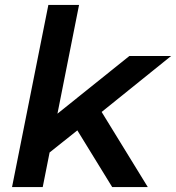

<svg xmlns="http://www.w3.org/2000/svg" viewBox="-20 -762 717 782"><path d="M29 0 177 -742H302L214 -299L507 -534H677L394 -306L582 0H437L295 -231L182 -141L154 0Z"/></svg>

Font: Montserrat SemiBold
Style: Italic
Weight: 600
Italic angle: -11.3°
Designer: Julieta Ulanovsky
Foundry: Julieta Ulanovsky
Version: Version 9.000; ttfautohint (v1.8.4.7-5d5b)